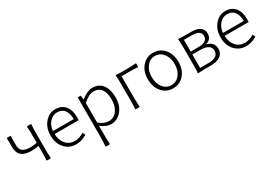

<svg xmlns="http://www.w3.org/2000/svg" viewBox="28 -1463 3712 2622"><g transform="rotate(-30 1883.5 -152.0)"><path d="M420 5Q390 5 386 0Q391 -47 391 -113V-227Q389 -227 386 -226Q328 -215 280 -215Q175 -215 124 -256Q71 -299 71 -391V-462Q71 -508 68 -533Q70 -538 100 -538Q130 -538 132 -533Q129 -508 129 -462V-391Q129 -324 168 -294Q207 -265 291 -265Q342 -265 391 -277V-405Q391 -485 385 -533Q390 -538 420 -538Q451 -538 455 -533Q449 -484 449 -400V-266V-133Q449 -50 455 0Q451 5 420 5Z M852 13Q746 13 677 -61Q604 -138 604 -266Q604 -391 676 -471Q743 -547 838 -547Q935 -547 989.5 -481.5Q1044 -416 1044 -299Q1044 -277 1041 -257H852H663Q665 -159 718.5 -97.5Q772 -36 858 -36Q934 -36 1000 -82L1022 -39Q939 13 852 13ZM663 -303H827H991Q991 -398 950 -448Q910 -497 839 -497Q771 -497 723 -446Q671 -392 663 -303Z M1215 243Q1185 243 1180 238Q1186 166 1186 46V-147V-533H1234L1241 -468H1243Q1346 -547 1421 -547Q1525 -547 1581 -473Q1635 -401 1635 -275Q1635 -143 1564 -63Q1498 13 1400 13Q1327 13 1243 -52L1244 46V142Q1244 190 1248 238Q1245 243 1215 243ZM1395 -38Q1474 -38 1523.5 -103.5Q1573 -169 1573 -275Q1573 -496 1410 -496Q1340 -496 1244 -411V-257V-103Q1321 -38 1395 -38Z M1820 5Q1790 5 1785 0Q1791 -50 1791 -133V-266V-400Q1791 -484 1785 -533Q1785 -537 1791 -537Q1829 -533 1870 -533H1949Q2029 -533 2107 -539Q2110 -535 2110 -509Q2110 -483 2107 -478Q2059 -484 1978 -484H1849V-242Q1849 -90 1855 0Q1851 5 1820 5Z M2380 13Q2279 13 2211 -60Q2139 -138 2139 -266.5Q2139 -395 2211 -473Q2279 -547 2380 -547Q2481 -547 2549 -473Q2621 -394 2621 -266Q2621 -138 2549 -60Q2481 13 2380 13ZM2380 -37Q2459 -37 2510 -101Q2561 -165 2561 -266Q2561 -368 2509.5 -432Q2458 -496 2380 -496Q2302 -496 2251 -431.5Q2200 -367 2200 -266Q2200 -165 2250.5 -101Q2301 -37 2380 -37Z M2777 4Q2771 4 2771 0Q2778 -28 2777 -110Q2777 -126 2777 -133V-266V-400Q2777 -484 2771 -533Q2771 -537 2777 -537Q2825 -533 2874 -533H2972Q3160 -533 3160 -401Q3160 -313 3071 -285V-281Q3120 -270 3148 -241Q3183 -207 3183 -152Q3183 -76 3127 -37Q3074 0 2978 0H2877Q2827 0 2777 4ZM2835 -46H2968Q3124 -46 3124 -155Q3124 -203 3082 -230Q3040 -257 2960 -257H2835V-151ZM2835 -303H2953Q3100 -303 3100 -396Q3100 -488 2962 -488H2835V-395Z M3533 13Q3427 13 3358 -61Q3285 -138 3285 -266Q3285 -391 3357 -471Q3424 -547 3519 -547Q3616 -547 3670.5 -481.5Q3725 -416 3725 -299Q3725 -277 3722 -257H3533H3344Q3346 -159 3399.5 -97.5Q3453 -36 3539 -36Q3615 -36 3681 -82L3703 -39Q3620 13 3533 13ZM3344 -303H3508H3672Q3672 -398 3631 -448Q3591 -497 3520 -497Q3452 -497 3404 -446Q3352 -392 3344 -303Z"/></g></svg>

Font: GenSekiGothic TW L
Style: Regular
Weight: 300
Version: Version 1.501;PS 1;hotconv 16.6.51;makeotf.lib2.5.65220